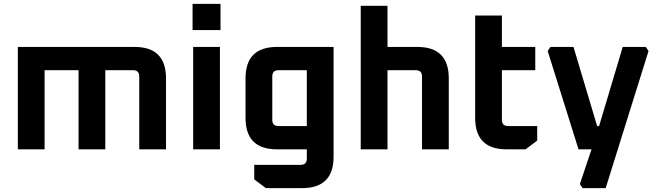

<svg xmlns="http://www.w3.org/2000/svg" viewBox="-20 -770 3382 990"><path d="M72 0V-528H674Q836 -528 836 -366V0H698V-376Q698 -408 666 -408H523V0H385V-408H210V0Z M973 -615V-750H1117V-615ZM976 0V-528H1114V0Z M1246 -162V-366Q1246 -528 1408 -528H1700V38Q1700 200 1538 200H1351L1291 155V80H1530Q1562 80 1562 48V0H1408Q1246 0 1246 -162ZM1384 -152Q1384 -120 1416 -120H1562V-408H1416Q1384 -408 1384 -376Z M1840 0V-740H1978V-528H2132Q2294 -528 2294 -366V0H2156V-376Q2156 -408 2124 -408H1978V0Z M2430 -162V-690H2568V-528H2740V-408H2568V-152Q2568 -120 2600 -120H2750V-45L2690 0H2592Q2430 0 2430 -162Z M2804 -507 2818 -528H2937L3059 -120H3069L3191 -528H3310L3324 -507L3103 200H2984L2970 179L3030 0H2963Z"/></svg>

Font: Oxanium ExtraLight
Style: Bold
Weight: 700
Version: Version 2.000